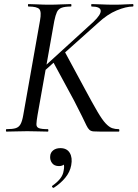

<svg xmlns="http://www.w3.org/2000/svg" viewBox="-20 -645 674 941"><path d="M12 0Q9 0 9 -6Q9 -12 12 -12Q42 -12 57.5 -17Q73 -22 81 -37Q89 -52 94 -81L176 -544Q184 -587 173 -600Q162 -613 119 -613Q117 -613 117 -619Q117 -625 119 -625Q140 -625 166 -623.5Q192 -622 221 -622Q252 -622 279.5 -623.5Q307 -625 328 -625Q330 -625 330 -619Q330 -613 328 -613Q298 -613 282 -607Q266 -601 259 -586Q252 -571 246 -542L164 -81Q159 -52 158.5 -37Q158 -22 170.5 -17Q183 -12 215 -12Q217 -12 217 -6Q217 0 215 0Q192 0 169.5 -1Q147 -2 114 -2Q85 -2 58.5 -1Q32 0 12 0ZM474 0Q451 0 438.5 -1Q426 -2 418.5 -8.5Q411 -15 403.5 -30.5Q396 -46 382 -75Q368 -104 343 -152L238 -346L296 -394L397 -207Q434 -138 457.5 -98Q481 -58 498 -40Q515 -22 529.5 -17Q544 -12 562 -12Q565 -12 565 -6Q565 0 562 0Q527 0 506 0Q485 0 474 0ZM155 -280 438 -538Q476 -574 473.5 -593.5Q471 -613 429 -613Q427 -613 427 -619Q427 -625 429 -625Q449 -625 477.5 -623.5Q506 -622 540 -622Q573 -622 593 -623.5Q613 -625 631 -625Q634 -625 634 -619Q634 -613 631 -613Q598 -613 552 -594Q506 -575 460 -532L177 -279ZM244 275Q240 277 236.5 272.5Q233 268 237 265Q260 249 274.5 231Q289 213 292 191Q297 167 290.5 156Q284 145 274 143L304 130Q305 150 295.5 159.5Q286 169 269 169Q246 169 235 154Q224 139 226 120Q227 103 240.5 92Q254 81 276 81Q308 81 322 104.5Q336 128 329 165Q323 198 300 226Q277 254 244 275Z"/></svg>

Font: Cormorant Garamond Light Medium
Style: Italic
Weight: 500
Italic angle: -10°
Version: Version 4.001